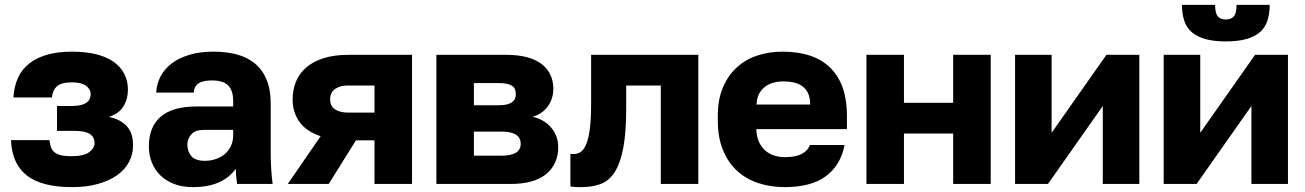

<svg xmlns="http://www.w3.org/2000/svg" viewBox="-20 -755 5356 788"><path d="M276 13Q212 13 165 0.5Q118 -12 87.5 -37Q57 -62 42 -98Q27 -134 25 -180H183Q185 -165 188.5 -153Q192 -141 201.5 -132Q211 -123 228 -118.5Q245 -114 274 -114Q324 -114 346 -130.5Q368 -147 368 -167Q368 -193 348 -205.5Q328 -218 283 -218H214V-320H275Q313 -320 332.5 -332Q352 -344 352 -369Q352 -389 333 -403Q314 -417 275 -417Q232 -417 214 -401Q196 -385 193 -355H35Q38 -402 54.5 -437Q71 -472 101.5 -495.5Q132 -519 175.5 -531Q219 -543 275 -543Q331 -543 374 -532.5Q417 -522 446 -501.5Q475 -481 490 -452Q505 -423 505 -387Q505 -349 487 -319Q469 -289 427 -275Q456 -269 475 -257.5Q494 -246 505.5 -231Q517 -216 521.5 -197.5Q526 -179 526 -158Q526 -121 509 -89.5Q492 -58 460 -35.5Q428 -13 381.5 0Q335 13 276 13Z M771 13Q728 13 694.5 0Q661 -13 638 -35.5Q615 -58 603 -88.5Q591 -119 591 -155Q591 -194 603 -224.5Q615 -255 639.5 -276Q664 -297 700.5 -307.5Q737 -318 786 -318H937V-340Q937 -364 931 -380.5Q925 -397 914 -406.5Q903 -416 887 -420.5Q871 -425 851 -425Q832 -425 818 -422Q804 -419 795 -413Q786 -407 781 -397.5Q776 -388 775 -375H621Q623 -411 639 -441.5Q655 -472 684.5 -494.5Q714 -517 757 -530Q800 -543 856 -543Q909 -543 952 -531.5Q995 -520 1026 -494.5Q1057 -469 1074 -428.5Q1091 -388 1091 -330V-135Q1091 -93 1093 -61.5Q1095 -30 1099 0H953Q951 -17 949.5 -30Q948 -43 948 -62Q936 -46 919.5 -32Q903 -18 881.5 -8Q860 2 832.5 7.5Q805 13 771 13ZM821 -95Q845 -95 866.5 -102.5Q888 -110 903.5 -123.5Q919 -137 928 -156.5Q937 -176 937 -200V-222H816Q782 -222 765.5 -204Q749 -186 749 -162Q749 -133 765.5 -114Q782 -95 821 -95Z M1161 0 1296 -196Q1236 -216 1208.5 -255.5Q1181 -295 1181 -347Q1181 -386 1194.5 -419.5Q1208 -453 1236 -477.5Q1264 -502 1307.5 -516Q1351 -530 1411 -530H1671V0H1517V-179H1441L1329 0ZM1406 -293H1517V-404H1406Q1376 -404 1355.5 -390Q1335 -376 1335 -347Q1335 -319 1355.5 -306Q1376 -293 1406 -293Z M1771 0V-530H2055Q2108 -530 2144.9 -519.7Q2181.8 -509.3 2205.4 -490.2Q2229 -471 2240 -445.7Q2251 -420.5 2251 -390Q2251 -371 2245.5 -353Q2240 -335 2229 -319.5Q2218 -304 2202.5 -293Q2187 -282 2166 -276Q2215 -264 2243 -230.2Q2271 -196.4 2271 -151Q2271 -82 2222 -41Q2173 0 2075 0ZM1925 -116H2037.4Q2077 -116 2097 -128Q2117 -140 2117 -164.7Q2117 -190 2097 -202.5Q2077 -215 2037.4 -215H1925ZM1925 -323H2028Q2047.6 -323 2060.8 -326.5Q2074 -330 2082.1 -336.2Q2090.2 -342.3 2093.6 -350.7Q2097 -359 2097 -369Q2097 -380.1 2093.5 -388.5Q2090 -397 2081.9 -402.5Q2073.8 -407.9 2060.7 -411Q2047.5 -414 2028 -414H1925Z M2366 13Q2362 13 2356 13Q2350 13 2343.5 12.5Q2337 12 2331 11.5Q2325 11 2321 10V-124Q2323 -123 2327 -123Q2331 -123 2336 -123Q2353 -123 2366 -133.5Q2379 -144 2388 -168.5Q2397 -193 2401.5 -232.5Q2406 -272 2406 -330V-530H2846V0H2692V-404H2550V-310Q2550 -211 2538 -148Q2526 -85 2503 -49Q2480 -13 2445.5 0Q2411 13 2366 13Z M3201 13Q3143 13 3092.5 -3.5Q3042 -20 3005 -54Q2968 -88 2947 -139.5Q2926 -191 2926 -260V-280Q2926 -346 2946.5 -395Q2967 -444 3002.5 -477Q3038 -510 3086.5 -526.5Q3135 -543 3191 -543Q3322 -543 3389 -475.5Q3456 -408 3456 -280V-225H3084Q3085 -194 3095 -172.5Q3105 -151 3121 -137Q3137 -123 3158 -116.5Q3179 -110 3201 -110Q3246 -110 3271 -123.5Q3296 -137 3304 -160H3446Q3438 -117 3418 -84.5Q3398 -52 3367 -30Q3336 -8 3294 2.5Q3252 13 3201 13ZM3085 -326H3305Q3305 -354 3296.5 -372Q3288 -390 3273 -401Q3258 -412 3238 -416.5Q3218 -421 3196 -421Q3175 -421 3155.5 -416Q3136 -411 3120.5 -399.5Q3105 -388 3095.5 -370Q3086 -352 3085 -326Z M3536 0V-530H3690V-333H3892V-530H4046V0H3892V-207H3690V0Z M4146 0V-530H4296V-210L4521 -530H4656V0H4506V-320L4281 0Z M4756 0V-530H4906V-210L5131 -530H5266V0H5116V-320L4891 0ZM5011 -585Q4962 -585 4927.7 -594.5Q4893.4 -604 4871.7 -622.5Q4850 -641 4840.5 -669.5Q4831 -698 4831 -735H4967Q4967 -701 4977.9 -688Q4988.8 -675 5010.5 -675Q5033 -675 5044 -688Q5055 -701 5055 -735H5191Q5191 -698 5181.5 -669.5Q5172 -641 5150.3 -622.5Q5128.6 -604 5094.3 -594.5Q5060 -585 5011 -585Z"/></svg>

Font: Golos Text VF
Style: Regular
Weight: 400
Designer: A.Korolkova, Vitaly Kuzmin
Foundry: ParaType Ltd
Version: Version 2.003